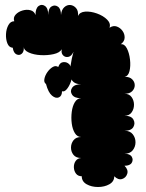

<svg xmlns="http://www.w3.org/2000/svg" viewBox="-20 -606 584 768"><path d="M274 -399Q266 -381 253.5 -378.5Q241 -376 232.5 -384.5Q224 -393 227 -409Q219 -395 194.5 -389.5Q170 -384 142.5 -385.5Q115 -387 95 -396Q75 -405 75 -420Q77 -400 67.5 -391.5Q58 -383 46 -388.5Q34 -394 31 -415Q16 -416 9.5 -432.5Q3 -449 4 -469.5Q5 -490 13.5 -505.5Q22 -521 37 -521Q32 -536 42.5 -547.5Q53 -559 70 -564Q87 -569 102 -565Q117 -561 122 -546Q122 -573 134.5 -582Q147 -591 160 -582Q173 -573 173 -546Q173 -572 186 -580Q199 -588 211.5 -579.5Q224 -571 224 -546Q226 -567 237 -577Q248 -587 261 -586Q274 -585 284 -574Q294 -563 292 -542Q299 -558 321 -559.5Q343 -561 368 -552Q393 -543 408.5 -527.5Q424 -512 418 -495Q433 -505 447 -500Q461 -495 470 -482.5Q479 -470 478.5 -455Q478 -440 463 -429Q478 -431 487.5 -412.5Q497 -394 500 -368Q503 -342 498 -321.5Q493 -301 478 -299Q499 -299 509 -288.5Q519 -278 519 -265Q519 -252 509 -241.5Q499 -231 478 -231Q497 -231 506.5 -217.5Q516 -204 516 -187Q516 -170 506.5 -156.5Q497 -143 478 -143Q505 -143 513.5 -128Q522 -113 513.5 -98Q505 -83 478 -83Q500 -83 511 -69Q522 -55 522 -37Q522 -19 511 -5Q500 9 478 9Q500 9 507 21Q514 33 507 45Q500 57 478 57Q494 73 489 89Q484 105 468.5 110Q453 115 437 99Q437 120 417.5 131Q398 142 372 142Q346 142 326.5 131Q307 120 307 99Q292 99 284 88.5Q276 78 275.5 63.5Q275 49 282.5 38Q290 27 305 26Q284 26 274 13.5Q264 1 264 -15.5Q264 -32 274 -45Q284 -58 305 -58Q289 -58 279.5 -73.5Q270 -89 267 -112Q264 -135 267 -158.5Q270 -182 279.5 -197.5Q289 -213 305 -213Q278 -213 268.5 -227Q259 -241 268.5 -255Q278 -269 305 -269Q265 -269 261.5 -305Q258 -341 274 -399ZM164 -270Q155 -276 157.5 -290Q160 -304 169.5 -317.5Q179 -331 191 -338Q203 -345 213 -338Q219 -356 233 -357.5Q247 -359 257 -349Q267 -339 261 -321Q269 -318 268.5 -304Q268 -290 261.5 -274Q255 -258 246 -248Q237 -238 228 -241Q228 -222 215.5 -216.5Q203 -211 188 -223.5Q173 -236 164 -270Z"/></svg>

Font: Rubik Bubbles
Style: Regular
Weight: 400
Designer: Hubert and Fischer, NaN
Foundry: Hubert and Fischer, NaN
Version: Version 2.200